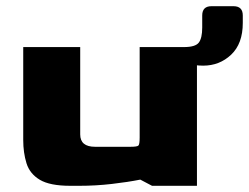

<svg xmlns="http://www.w3.org/2000/svg" viewBox="-20 -600 804 620"><path d="M207 0Q141 0 108.5 -19.5Q76 -39 65.5 -73Q55 -107 55 -148V-448H239V-166Q239 -126 287 -126H401Q423 -126 427 -130Q431 -134 431 -156V-448H616V0H471L433 -20Q393 -12 341 -6Q289 0 236 0ZM636 -388Q605 -388 579 -397Q553 -406 542 -414Q531 -422 529 -435Q527 -448 542 -448H574Q611 -448 622 -462.5Q633 -477 633 -511V-550Q633 -580 663 -580H734Q764 -580 764 -550V-526Q764 -459 726.5 -423.5Q689 -388 636 -388Z"/></svg>

Font: Goldman
Style: Bold
Weight: 700
Designer: Jaikishan Patel
Version: Version 1.000; ttfautohint (v1.8.3)